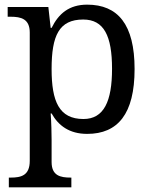

<svg xmlns="http://www.w3.org/2000/svg" viewBox="-20 -566 654 826"><path d="M18 240H287V198H284C240 198 202 190 202 131V35C202 10 201 -39 198 -78H202C231 -26 278 10 355 10C487 10 559 -76 559 -269C559 -461 487 -546 355 -546C277 -546 232 -507 202 -446H198L188 -536H13V-494H26C70 -494 108 -485 108 -426V126C108 189 71 198 26 198H18ZM339 -54C234 -54 202 -130 202 -269C202 -413 234 -482 338 -482C427 -482 462 -412 462 -270C462 -130 427 -54 339 -54Z"/></svg>

Font: Noto Serif Balinese
Style: Regular
Weight: 400
Designer: Monotype Design Team
Foundry: Monotype Imaging Inc.
Version: Version 2.005